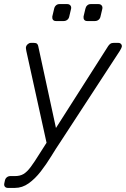

<svg xmlns="http://www.w3.org/2000/svg" viewBox="-50 -730 616 940"><path d="M-11 190Q-21 190 -26 184Q-31 178 -29 168L-26 154Q-24 144 -16.5 138Q-9 132 1 132H24Q48 132 65 122Q82 112 100 88Q118 64 144 22L480 -505Q485 -512 490.5 -516Q496 -520 506 -520H530Q538 -520 543 -514Q548 -508 546 -500Q545 -495 536 -480L245 -34Q224 -3 200.5 35.5Q177 74 149.5 109.5Q122 145 90.5 167.5Q59 190 23 190ZM181 -17 79 -480Q76 -495 77 -500Q79 -508 86 -514Q93 -520 101 -520H117Q127 -520 131.5 -515.5Q136 -511 137 -505L226 -94ZM377 -627Q367 -627 362.5 -633Q358 -639 359 -649L368 -687Q370 -697 377 -703.5Q384 -710 394 -710H432Q442 -710 447.5 -703.5Q453 -697 451 -687L442 -649Q440 -639 432.5 -633Q425 -627 415 -627ZM224 -627Q214 -627 209.5 -633Q205 -639 206 -649L215 -687Q217 -697 224 -703.5Q231 -710 241 -710H279Q289 -710 294.5 -703.5Q300 -697 298 -687L289 -649Q287 -639 279.5 -633Q272 -627 262 -627Z"/></svg>

Font: Rubik Light
Style: Italic
Weight: 300
Italic angle: -12°
Designer: Hubert and Fischer
Foundry: Hubert and Fischer
Version: Version 2.300;gftools[0.9.30]